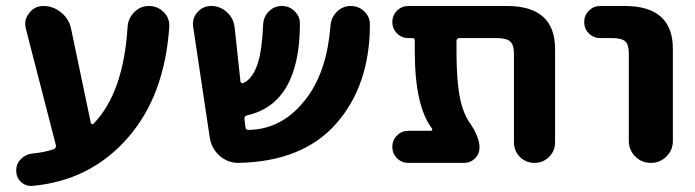

<svg xmlns="http://www.w3.org/2000/svg" viewBox="-20 -566 2329 643"><path d="M284.2 -154.3Q285.2 -151.4 288.1 -150.4Q291 -149.4 293 -151.4Q393.6 -254.9 407.2 -475.6Q409.2 -504.9 429.7 -525.4Q450.2 -545.9 478.5 -545.9Q507.8 -545.9 528.3 -525.4Q546.9 -506.8 546.9 -481.4Q546.9 -478.5 546.9 -476.6Q531.2 -244.1 407.2 -103.5Q282.2 39.1 87.9 56.6Q85 56.6 83 56.6Q64.5 56.6 49.8 43Q34.2 27.3 34.2 4.9Q34.2 -17.6 49.8 -33.2Q65.4 -48.8 87.9 -51.8Q128.9 -55.7 160.2 -66.4Q168.9 -70.3 167 -80.1L66.4 -470.7Q64.5 -479.5 64.5 -487.3Q64.5 -505.9 78.1 -522.5Q95.7 -545.9 125 -545.9Q158.2 -545.9 184.6 -524.4Q210.9 -502.9 217.8 -470.7Z M780.3 -20.5Q779.3 -20.5 778.3 -20.5Q743.2 -20.5 715.8 -43.9Q688.5 -68.4 682.6 -104.5L627 -475.6Q626 -481.4 626 -486.3Q626 -507.8 640.6 -524.4Q659.2 -545.9 687.5 -545.9Q716.8 -545.9 739.3 -525.9Q761.7 -505.9 765.6 -475.6L785.2 -293.9Q785.2 -290 788.6 -288.1Q792 -286.1 794.9 -288.1Q826.2 -301.8 842.8 -352.5Q857.4 -395.5 861.3 -483.4Q862.3 -509.8 880.4 -527.8Q898.4 -545.9 923.8 -545.9Q950.2 -545.9 967.8 -527.3Q984.4 -510.7 984.4 -487.3Q984.4 -219.7 807.6 -179.7Q797.9 -177.7 798.8 -168L801.8 -140.6Q802.7 -130.9 812.5 -130.9Q929.7 -132.8 1008.8 -240.2Q1075.2 -330.1 1086.9 -480.5Q1088.9 -507.8 1108.4 -526.9Q1127.9 -545.9 1154.3 -545.9Q1182.6 -545.9 1201.2 -526.4Q1218.8 -508.8 1218.8 -484.4Q1218.8 -279.3 1104.5 -150.4Q993.2 -25.4 780.3 -20.5Z M1838.9 -89.8Q1838.9 -60.5 1818.8 -40.5Q1798.8 -20.5 1770 -20.5Q1741.2 -20.5 1721.2 -40.5Q1701.2 -60.5 1701.2 -89.8V-385.7Q1701.2 -416 1688.5 -427.2Q1675.8 -438.5 1643.6 -438.5H1518.6Q1508.8 -438.5 1508.8 -428.7V-394.5Q1508.8 -270.5 1527.3 -210Q1536.1 -181.6 1548.8 -161.1Q1561.5 -142.6 1567.4 -132.3Q1573.2 -122.1 1579.6 -105Q1585.9 -87.9 1585.9 -72.3Q1585.9 -50.8 1570.8 -35.6Q1555.7 -20.5 1534.2 -20.5H1347.7Q1325.2 -20.5 1309.6 -36.1Q1293.9 -51.8 1293.9 -74.2Q1293.9 -96.7 1309.6 -112.3Q1325.2 -127.9 1347.7 -127.9H1422.9Q1425.8 -127.9 1427.2 -130.4Q1428.7 -132.8 1426.8 -135.7Q1369.1 -210.9 1369.1 -394.5V-430.7Q1369.1 -438.5 1361.3 -438.5H1347.7Q1325.2 -438.5 1309.6 -454.1Q1293.9 -469.7 1293.9 -492.2Q1293.9 -514.6 1309.6 -530.3Q1325.2 -545.9 1347.7 -545.9H1677.7Q1838.9 -545.9 1838.9 -402.3Z M1990.2 -438.5Q1967.8 -438.5 1952.1 -454.1Q1936.5 -469.7 1936.5 -492.2Q1936.5 -514.6 1952.1 -530.3Q1967.8 -545.9 1990.2 -545.9H2072.3Q2233.4 -545.9 2233.4 -402.3V-93.8Q2233.4 -63.5 2211.9 -42Q2190.4 -20.5 2159.7 -20.5Q2128.9 -20.5 2107.4 -42Q2085.9 -63.5 2085.9 -93.8V-385.7Q2085.9 -417 2073.7 -427.7Q2061.5 -438.5 2028.3 -438.5Z"/></svg>

Font: Gen Jyuu GothicX Bold
Style: Bold
Weight: 700
Designer: Ryoko NISHIZUKA (kana &amp; ideographs); Paul D. Hunt (Latin, Greek &amp; Cyrillic); Wenlong ZHANG (bopomofo); Sandoll C
Version: Version 1.058.20140828